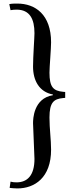

<svg xmlns="http://www.w3.org/2000/svg" viewBox="-20 -866 420 1075"><path d="M77 189C174 189 266 129 266 -28C266 -84 257 -145 257 -208C257 -294 282 -312 333 -317L345 -318V-351L334 -352C278 -357 257 -379 257 -459C257 -490 266 -593 266 -629C266 -784 178 -846 77 -846C63 -846 47 -846 32 -843L39 -809C47 -811 63 -812 73 -812C147 -812 173 -759 173 -680C173 -657 165 -548 165 -493C165 -415 200 -351 276 -337V-333C167 -315 165 -198 165 -176C165 -154 173 0 173 24C173 116 133 155 73 155C60 155 49 154 39 151L34 186C44 187 61 189 77 189Z"/></svg>

Font: Noto Nastaliq Urdu
Style: Regular
Weight: 400
Designer: Monotype Design Team (Patrick Giasson: type design, Kamal Mansour: OpenType code, Glenda Bellarosa). Updated by Simon Co
Foundry: Monotype Imaging Inc., Simon Cozens
Version: Version 3.009